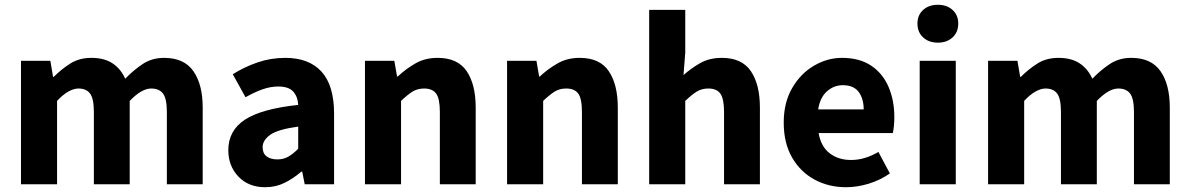

<svg xmlns="http://www.w3.org/2000/svg" viewBox="-20 -763 4927 795"><path d="M66.9 0V-511.2H188.5L199.7 -444.8H202.6Q234.4 -476.6 271.2 -500Q308.1 -523.4 358.4 -523.4Q412.1 -523.4 446.3 -500.5Q480.5 -477.5 498.5 -437Q532.7 -472.7 571 -498Q609.4 -523.4 659.7 -523.4Q742.2 -523.4 780.8 -468.3Q819.3 -413.1 819.3 -317.4V0H670.9V-298.8Q670.9 -354.5 655 -375.5Q639.2 -396.5 606 -396.5Q566.4 -396.5 517.1 -345.2V0H368.7V-298.8Q368.7 -354.5 353 -375.5Q337.4 -396.5 304.7 -396.5Q285.6 -396.5 262.9 -383.8Q240.2 -371.1 216.3 -345.2V0Z M1078.1 12.2Q1008.8 12.2 967 -32Q925.3 -76.2 925.3 -141.1Q925.3 -222.2 993.9 -267.3Q1062.5 -312.5 1214.8 -328.6Q1212.9 -362.8 1194.1 -383.8Q1175.3 -404.8 1132.3 -404.8Q1100.1 -404.8 1066.9 -393.1Q1033.7 -381.3 996.6 -360.4L943.8 -455.6Q991.7 -485.8 1046.4 -504.6Q1101.1 -523.4 1161.6 -523.4Q1259.3 -523.4 1311.3 -466.3Q1363.3 -409.2 1363.3 -292.5V0H1241.7L1231.4 -52.2H1227.5Q1194.8 -23.9 1158.2 -5.9Q1121.6 12.2 1078.1 12.2ZM1128.4 -103Q1154.3 -103 1174.1 -114.5Q1193.8 -126 1214.8 -147V-238.8Q1131.3 -227.5 1099.4 -205.1Q1067.4 -182.6 1067.4 -153.3Q1067.4 -127.9 1084 -115.5Q1100.6 -103 1128.4 -103Z M1491.2 0V-511.2H1612.8L1624 -446.3H1627Q1659.7 -477.1 1699.7 -500.2Q1739.7 -523.4 1792 -523.4Q1875 -523.4 1912.4 -468.3Q1949.7 -413.1 1949.7 -317.4V0H1801.3V-298.8Q1801.3 -354.5 1785.9 -375.5Q1770.5 -396.5 1736.3 -396.5Q1708 -396.5 1687 -383.1Q1666 -369.6 1640.6 -345.2V0Z M2079.6 0V-511.2H2201.2L2212.4 -446.3H2215.3Q2248 -477.1 2288.1 -500.2Q2328.1 -523.4 2380.4 -523.4Q2463.4 -523.4 2500.7 -468.3Q2538.1 -413.1 2538.1 -317.4V0H2389.6V-298.8Q2389.6 -354.5 2374.3 -375.5Q2358.9 -396.5 2324.7 -396.5Q2296.4 -396.5 2275.4 -383.1Q2254.4 -369.6 2229 -345.2V0Z M2668 0V-722.2H2817.4V-544.9L2810.1 -452.1Q2839.4 -478.5 2877.9 -501Q2916.5 -523.4 2968.8 -523.4Q3051.8 -523.4 3089.1 -468.3Q3126.5 -413.1 3126.5 -317.4V0H2978V-298.8Q2978 -354.5 2962.6 -375.5Q2947.3 -396.5 2913.1 -396.5Q2884.8 -396.5 2863.8 -383.1Q2842.8 -369.6 2817.4 -345.2V0Z M3482.9 12.2Q3411.1 12.2 3352.5 -19.5Q3293.9 -51.3 3259.5 -111.1Q3225.1 -170.9 3225.1 -255.4Q3225.1 -337.9 3259.8 -397.9Q3294.4 -458 3349.9 -490.7Q3405.3 -523.4 3466.3 -523.4Q3538.6 -523.4 3586.7 -491.5Q3634.8 -459.5 3658.9 -403.8Q3683.1 -348.1 3683.1 -277.8Q3683.1 -258.3 3681.2 -240Q3679.2 -221.7 3676.8 -211.9H3369.6Q3379.4 -155.8 3415.5 -128.2Q3451.7 -100.6 3503.4 -100.6Q3533.2 -100.6 3561.3 -109.1Q3589.4 -117.7 3617.2 -133.8L3664.6 -44.9Q3625 -17.1 3577.1 -2.4Q3529.3 12.2 3482.9 12.2ZM3367.7 -310.1H3556.2Q3556.2 -354 3535.6 -382.1Q3515.1 -410.2 3469.7 -410.2Q3432.6 -410.2 3404.1 -384.8Q3375.5 -359.4 3367.7 -310.1Z M3788.1 0V-511.2H3937.5V0ZM3863.3 -586.4Q3825.7 -586.4 3802.2 -608.2Q3778.8 -629.9 3778.8 -665.5Q3778.8 -700.2 3802.2 -721.7Q3825.7 -743.2 3863.3 -743.2Q3900.9 -743.2 3924.3 -721.7Q3947.8 -700.2 3947.8 -665.5Q3947.8 -629.9 3924.3 -608.2Q3900.9 -586.4 3863.3 -586.4Z M4071.3 0V-511.2H4192.9L4204.1 -444.8H4207Q4238.8 -476.6 4275.6 -500Q4312.5 -523.4 4362.8 -523.4Q4416.5 -523.4 4450.7 -500.5Q4484.9 -477.5 4502.9 -437Q4537.1 -472.7 4575.4 -498Q4613.8 -523.4 4664.1 -523.4Q4746.6 -523.4 4785.2 -468.3Q4823.7 -413.1 4823.7 -317.4V0H4675.3V-298.8Q4675.3 -354.5 4659.4 -375.5Q4643.6 -396.5 4610.4 -396.5Q4570.8 -396.5 4521.5 -345.2V0H4373V-298.8Q4373 -354.5 4357.4 -375.5Q4341.8 -396.5 4309.1 -396.5Q4290 -396.5 4267.3 -383.8Q4244.6 -371.1 4220.7 -345.2V0Z"/></svg>

Font: Akatab Black
Style: Regular
Weight: 900
Designer: SIL Global
Foundry: SIL Global
Version: Version 4.000